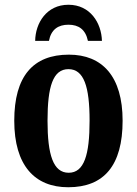

<svg xmlns="http://www.w3.org/2000/svg" viewBox="-20 -778 577 808"><path d="M128 -606H186C195 -654 225 -674 268 -674C311 -674 340 -654 350 -606H409C407 -681 360 -758 268 -758C176 -758 129 -681 128 -606ZM267 10C418 10 496 -82 496 -270C496 -457 410 -548 270 -548C119 -548 40 -457 40 -270C40 -82 126 10 267 10ZM269 -51C204 -51 180 -126 180 -270C180 -414 203 -487 268 -487C333 -487 357 -414 357 -270C357 -126 334 -51 269 -51Z"/></svg>

Font: Noto Serif Condensed
Style: Bold
Weight: 700
Width: 3
Designer: Monotype Design Team
Foundry: Monotype Imaging Inc.
Version: Version 2.015